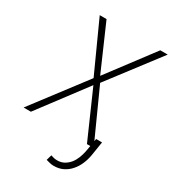

<svg xmlns="http://www.w3.org/2000/svg" viewBox="-218 -827 1038 1157"><g transform="rotate(30 301.0 -248.5)"><path d="M313.5 -396 175.8 -711.4H128.4L286.1 -364.3L9.3 0H60.1L306.2 -327.1L450.2 0H497.1L334.5 -359.4L602.1 -710.4H550.3ZM523.9 -54.2H482.9L465.8 43.5Q460.9 66.9 451.7 90.3Q442.4 113.8 427.7 132.3Q412.1 151.4 391.4 163.1Q370.6 174.8 343.3 174.8Q331.5 174.8 320.6 172.4Q309.6 169.9 298.3 166L287.6 203.6Q301.3 207.5 314.7 210.7Q328.1 213.9 341.8 213.9Q378.4 213.9 407 199.7Q435.5 185.5 456.1 161.1Q476.6 137.7 489.7 106.9Q502.9 76.2 508.3 43.5Z"/></g></svg>

Font: Roboto Mono ExtraLight
Style: Italic
Weight: 250
Italic angle: -10°
Monospace: yes
Designer: Google
Version: Version 3.000